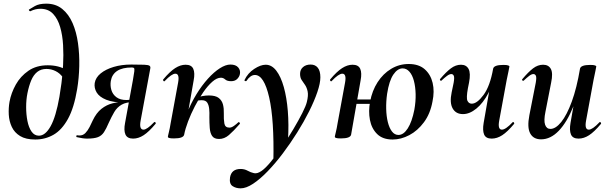

<svg xmlns="http://www.w3.org/2000/svg" viewBox="-20 -749 3328 1050"><path d="M173 14Q121 14 90 -5Q59 -24 44.5 -55Q30 -86 28 -122Q26 -158 32 -192Q41 -241 66.5 -286.5Q92 -332 135.5 -362Q179 -392 241 -392Q271 -392 297 -385.5Q323 -379 345 -365L323 -327Q307 -349 283.5 -360.5Q260 -372 234 -372Q204 -372 183.5 -355.5Q163 -339 150.5 -309Q138 -279 130 -239Q123 -204 123 -163.5Q123 -123 130 -87.5Q137 -52 152.5 -29.5Q168 -7 193 -7Q228 -7 257 -59Q286 -111 305 -220Q310 -248 316 -293.5Q322 -339 325 -393.5Q328 -448 325 -502Q322 -556 309 -601Q296 -646 270 -673.5Q244 -701 201 -701Q173 -701 147 -688Q144 -686 140 -690.5Q136 -695 139 -697Q148 -703 171 -716Q194 -729 233 -729Q285 -729 320.5 -700Q356 -671 377 -622.5Q398 -574 406.5 -513Q415 -452 413.5 -387Q412 -322 402 -262Q385 -159 351.5 -98.5Q318 -38 272.5 -12Q227 14 173 14Z M456 9Q445 9 431 7Q417 5 400 1Q396 0 397.5 -5.5Q399 -11 403 -9Q407 -8 414 -8Q434 -8 447 -21.5Q460 -35 470 -54.5Q480 -74 487 -90Q507 -132 535 -154Q563 -176 595.5 -184Q628 -192 660 -192L665 -188Q599 -188 561 -203.5Q523 -219 508.5 -243.5Q494 -268 498 -295Q503 -325 530.5 -347.5Q558 -370 601.5 -383Q645 -396 698 -396Q746 -396 768.5 -395Q791 -394 797.5 -389.5Q804 -385 802 -375L749 -89Q740 -40 765 -40Q774 -40 788.5 -50Q803 -60 822 -80Q826 -84 830 -79.5Q834 -75 830 -71Q794 -28 765.5 -9.5Q737 9 708 9Q676 9 666 -13.5Q656 -36 664 -77L707 -312Q713 -345 714.5 -359Q716 -373 713 -376.5Q710 -380 701 -380Q649 -380 620.5 -361Q592 -342 586 -306Q582 -281 589 -257Q596 -233 616.5 -217.5Q637 -202 672 -202Q695 -202 719 -208L713 -191Q670 -191 645 -176.5Q620 -162 605 -136.5Q590 -111 575 -78Q561 -45 548.5 -26Q536 -7 515.5 1Q495 9 456 9Z M987 -12 969 -14Q980 -73 1002.5 -129.5Q1025 -186 1054.5 -234Q1084 -282 1117 -318.5Q1150 -355 1182 -375.5Q1214 -396 1240 -396Q1269 -396 1282.5 -380.5Q1296 -365 1292 -344Q1289 -329 1277 -317Q1265 -305 1244 -305Q1222 -305 1211.5 -314.5Q1201 -324 1188 -324Q1166 -324 1141 -302Q1116 -280 1091.5 -244.5Q1067 -209 1045.5 -167.5Q1024 -126 1008.5 -85Q993 -44 987 -12ZM931 8Q912 8 905 5.5Q898 3 898 0Q898 -4 903.5 -26Q909 -48 913 -74L954 -297Q963 -346 939 -346Q929 -346 914.5 -336Q900 -326 881 -306Q878 -302 874 -306.5Q870 -311 873 -315Q909 -358 938 -376.5Q967 -395 995 -395Q1027 -395 1037 -372.5Q1047 -350 1039 -309L987 -12Q982 8 931 8ZM1178 11Q1151 11 1140 -5.5Q1129 -22 1127 -49.5Q1125 -77 1125 -109Q1126 -132 1124 -153Q1122 -174 1113.5 -187.5Q1105 -201 1083 -201Q1070 -201 1056 -198L1051 -212Q1068 -220 1086.5 -223.5Q1105 -227 1122 -227Q1159 -227 1176.5 -213Q1194 -199 1199.5 -177Q1205 -155 1204 -130Q1203 -96 1207 -73.5Q1211 -51 1235 -51Q1246 -51 1260 -61Q1274 -71 1283 -80Q1286 -83 1290 -79Q1294 -75 1291 -71Q1257 -32 1232 -10.5Q1207 11 1178 11Z M1296 281Q1270 281 1251.5 268.5Q1233 256 1238 221Q1246 175 1296 175Q1317 175 1334 184.5Q1351 194 1369 198Q1387 202 1410 186Q1432 171 1462 134.5Q1492 98 1524 51.5Q1556 5 1584.5 -43Q1613 -91 1633 -130.5Q1653 -170 1658 -191Q1667 -227 1662.5 -248.5Q1658 -270 1648.5 -284Q1639 -298 1630 -311Q1621 -324 1621 -345Q1621 -368 1637 -382Q1653 -396 1679 -396Q1704 -396 1718 -378.5Q1732 -361 1732 -326Q1732 -294 1715.5 -245.5Q1699 -197 1670.5 -140Q1642 -83 1605 -24Q1568 35 1527 89.5Q1486 144 1444 187.5Q1402 231 1364 256Q1326 281 1296 281ZM1475 135Q1480 -94 1452 -216.5Q1424 -339 1374 -339Q1361 -339 1349 -330Q1337 -321 1329 -308Q1327 -304 1321.5 -305.5Q1316 -307 1317 -311Q1335 -349 1370 -372Q1405 -395 1433 -395Q1466 -395 1491 -362.5Q1516 -330 1532 -273Q1548 -216 1554 -142Q1560 -68 1555 16Z M2127 14Q2073 14 2042.5 -16Q2012 -46 2003 -93.5Q1994 -141 2004 -193Q2015 -253 2045 -299.5Q2075 -346 2119 -372.5Q2163 -399 2215 -399Q2270 -399 2302.5 -370.5Q2335 -342 2346 -295.5Q2357 -249 2345 -193Q2333 -127 2298.5 -80.5Q2264 -34 2218.5 -10Q2173 14 2127 14ZM1844 8Q1825 8 1818 5.5Q1811 3 1811 0Q1811 -4 1816.5 -26Q1822 -48 1826 -74L1867 -297Q1876 -346 1852 -346Q1842 -346 1827.5 -336Q1813 -326 1794 -306Q1791 -302 1787 -306.5Q1783 -311 1786 -315Q1822 -358 1851 -376.5Q1880 -395 1908 -395Q1940 -395 1950 -372.5Q1960 -350 1952 -309L1900 -12Q1895 8 1844 8ZM1881 -181 1884 -205H2053L2048 -181ZM2159 -11Q2187 -11 2210 -47Q2233 -83 2246 -149Q2254 -194 2253 -234.5Q2252 -275 2243.5 -307Q2235 -339 2219 -357Q2203 -375 2182 -375Q2154 -375 2131 -341Q2108 -307 2097 -236Q2091 -194 2092 -153.5Q2093 -113 2101 -81Q2109 -49 2123.5 -30Q2138 -11 2159 -11Z M2512 -125Q2473 -125 2455.5 -156Q2438 -187 2450 -244L2461 -297Q2466 -326 2461.5 -335Q2457 -344 2448 -344Q2438 -344 2424.5 -334Q2411 -324 2395 -309Q2392 -305 2388 -309Q2384 -313 2387 -317Q2419 -355 2445.5 -375Q2472 -395 2501 -395Q2530 -395 2542.5 -372Q2555 -349 2545 -297L2539 -267Q2529 -213 2536.5 -197.5Q2544 -182 2560 -182Q2589 -182 2624.5 -230Q2660 -278 2677 -374L2696 -373Q2681 -297 2651.5 -241Q2622 -185 2585 -155Q2548 -125 2512 -125ZM2669 9Q2637 9 2627.5 -13.5Q2618 -36 2625 -77L2677 -374Q2682 -394 2733 -394Q2753 -394 2759.5 -391Q2766 -388 2766 -386Q2766 -382 2761 -360Q2756 -338 2751 -312L2710 -89Q2701 -40 2725 -40Q2735 -40 2749.5 -50Q2764 -60 2783 -80Q2786 -84 2790 -79.5Q2794 -75 2791 -71Q2755 -28 2726.5 -9.5Q2698 9 2669 9Z M2939 13Q2897 13 2879.5 -19.5Q2862 -52 2875 -119L2910 -297Q2915 -326 2910.5 -335Q2906 -344 2897 -344Q2887 -344 2874 -334Q2861 -324 2845 -309Q2841 -305 2837 -309Q2833 -313 2837 -317Q2869 -355 2895 -375Q2921 -395 2950 -395Q2980 -395 2992.5 -372Q3005 -349 2994 -297L2963 -138Q2953 -90 2961 -67Q2969 -44 2990 -44Q3019 -44 3049.5 -82Q3080 -120 3107 -193.5Q3134 -267 3152 -374L3170 -373Q3151 -255 3116 -168Q3081 -81 3036 -34Q2991 13 2939 13ZM3144 9Q3112 9 3102.5 -13.5Q3093 -36 3100 -77L3152 -374Q3157 -394 3208 -394Q3228 -394 3234.5 -391Q3241 -388 3241 -386Q3241 -382 3236 -360Q3231 -338 3226 -312L3185 -89Q3176 -40 3200 -40Q3210 -40 3224.5 -50Q3239 -60 3258 -80Q3261 -84 3265 -79.5Q3269 -75 3266 -71Q3230 -28 3201.5 -9.5Q3173 9 3144 9Z"/></svg>

Font: Cormorant
Style: Bold Italic
Weight: 700
Italic angle: -10°
Designer: Christian Thalmann (Catharsis Fonts)
Foundry: Catharsis Fonts
Version: Version 4.000